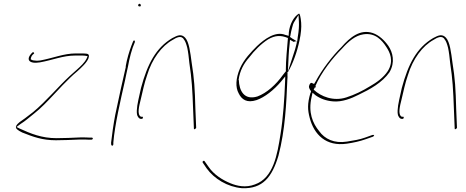

<svg xmlns="http://www.w3.org/2000/svg" viewBox="-20 -729 2460 1013"><path d="M142 -417 144 -426C147 -438 158 -445 159 -446C163 -449 156 -457 151 -452C113 -416 132 -390 191 -400C258 -412 312 -436 377 -436H414C425 -436 432 -435 440 -433H441L442 -432L437 -420C426 -398 405 -379 386 -362L348 -328C287 -272 226 -197 155 -138C138 -125 123 -114 112 -105C90 -89 74 -81 65 -64C60 -51 73 -42 97 -30C155 -7 203 11 275 11C314 11 359 9 402 7C424 7 439 7 449 8H463C464 8 469 6 469 4C470 0 471 -1 465 -3H451C443 -4 427 -4 405 -4C362 -2 317 0 278 0C200 0 142 -24 83 -51L67 -59C74 -65 83 -70 90 -76C113 -90 131 -107 159 -129C195 -157 231 -195 262 -228L310 -279C339 -308 359 -329 388 -353C409 -372 438 -398 447 -422C456 -450 436 -445 417 -447H379C317 -447 262 -423 193 -410C179 -408 170 -408 159 -410C153 -410 144 -414 142 -417ZM65 -67V-66ZM406 -7 405 -6ZM449 8Z M709 -702C708 -699 711 -695 716 -695C721 -695 722 -695 723 -700C724 -703 720 -709 717 -709C713 -709 710 -707 709 -702ZM643 -378 644 -377 627 -302C621 -275 614 -246 608 -216L588 -123C580 -83 569 -6 566 25L567 36C571 41 576 42 578 33V23V22C586 -71 615 -196 639 -302C645 -329 649 -353 655 -377C663 -422 675 -470 692 -508C692 -509 692 -510 691 -513C685 -525 678 -499 675 -492L674 -490C662 -458 650 -419 643 -378ZM655 -376H654ZM691 -513Z M710 -202C701 -161 698 -125 708 -113C712 -105 719 -102 722 -102H729C732 -102 733 -104 734 -108C735 -112 734 -113 731 -113H724C701 -124 715 -173 722 -202C733 -248 741 -289 756 -332C782 -418 833 -487 892 -519C909 -530 937 -545 950 -521C958 -512 963 -496 968 -477C973 -454 976 -427 979 -397C992 -311 995 -259 999 -149L1003 -51C1003 -47 1004 -47 1006 -47C1009 -48 1015 -52 1015 -55L1011 -151C1008 -263 1005 -313 991 -400C984 -452 978 -507 957 -530C938 -550 920 -545 889 -528C803 -477 758 -392 724 -265ZM892 -519Z M1049 124V128L1070 159C1110 214 1179 257 1257 264C1366 268 1415 206 1449 93C1485 -44 1491 -187 1496 -307L1497 -323C1497 -327 1496 -336 1497 -344H1496L1497 -348L1500 -350C1525 -393 1548 -456 1560 -515C1568 -550 1571 -586 1569 -609C1567 -639 1561 -658 1558 -657H1557C1531 -642 1509 -603 1504 -559L1503 -540L1485 -545C1434 -566 1375 -523 1336 -486C1304 -454 1267 -416 1246 -368C1223 -314 1222 -268 1239 -237C1255 -204 1282 -184 1334 -201C1377 -216 1425 -254 1463 -299L1485 -326L1484 -295C1481 -215 1474 -107 1460 -21C1443 86 1423 210 1325 244C1276 263 1230 252 1196 238C1154 221 1108 192 1081 152L1059 121C1059 121 1057 119 1056 119C1054 119 1050 121 1049 124ZM1239 -307V-308C1245 -355 1267 -395 1294 -425C1322 -462 1358 -498 1394 -521C1433 -544 1463 -543 1498 -529L1499 -528V-527C1495 -478 1488 -409 1488 -358L1489 -354L1473 -334C1436 -282 1387 -238 1338 -220C1269 -199 1242 -249 1240 -307ZM1510 -534 1512 -541C1514 -556 1518 -571 1522 -586C1524 -596 1528 -607 1534 -616L1555 -650L1557 -615C1558 -592 1557 -568 1551 -534L1548 -510H1547L1544 -496C1540 -478 1534 -458 1527 -438L1499 -352L1503 -437C1504 -458 1506 -479 1508 -496L1510 -519L1528 -509V-508C1528 -508 1531 -508 1532 -509L1544 -512L1530 -521C1518 -527 1519 -529 1510 -534ZM1512 -541H1513L1512 -542ZM1497 -323 1496 -322ZM1547 -510V-513L1544 -512Z M1613 -281C1606 -271 1613 -258 1621 -248L1619 -239H1618C1601 -181 1603 -149 1614 -107C1637 -19 1700 45 1810 29C1845 24 1880 16 1908 6C1921 1 1935 -4 1948 -8C1949 -8 1952 -10 1954 -16V-17C1955 -18 1952 -16 1953 -17H1945L1906 -3C1879 7 1843 13 1811 18C1743 29 1693 4 1664 -37C1630 -78 1605 -136 1624 -217L1629 -240L1644 -227C1669 -209 1700 -197 1738 -194C1784 -190 1833 -209 1872 -229C1931 -257 1997 -293 2035 -348C2066 -401 2052 -453 2029 -487C2008 -517 1979 -544 1946 -555C1881 -576 1828 -534 1781 -480C1735 -435 1680 -364 1645 -299L1637 -286L1626 -291C1621 -293 1619 -292 1613 -283ZM1635 -256 1643 -271 1642 -268H1646L1647 -273H1643C1675 -348 1735 -423 1785 -473C1819 -511 1855 -542 1898 -548C1959 -557 1995 -518 2019 -480C2036 -454 2060 -408 2026 -354C2004 -320 1966 -293 1934 -275C1892 -249 1851 -229 1807 -215C1739 -193 1673 -220 1636 -255ZM2035 -347Z M2086 -202C2077 -161 2074 -125 2084 -113C2088 -105 2095 -102 2098 -102H2105C2108 -102 2109 -104 2110 -108C2111 -112 2110 -113 2107 -113H2100C2077 -124 2091 -173 2098 -202C2109 -248 2117 -289 2132 -332C2158 -418 2209 -487 2268 -519C2285 -530 2313 -545 2326 -521C2334 -512 2339 -496 2344 -477C2349 -454 2352 -427 2355 -397C2368 -311 2371 -259 2375 -149L2379 -51C2379 -47 2380 -47 2382 -47C2385 -48 2391 -52 2391 -55L2387 -151C2384 -263 2381 -313 2367 -400C2360 -452 2354 -507 2333 -530C2314 -550 2296 -545 2265 -528C2179 -477 2134 -392 2100 -265ZM2268 -519Z"/></svg>

Font: Stray Cat
Style: HlCnObl
Weight: 100
Version: Version 1.0